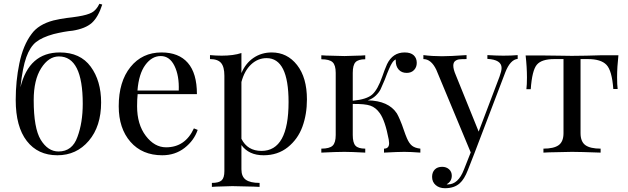

<svg xmlns="http://www.w3.org/2000/svg" viewBox="-20 -806 3318 1014"><path d="M296 -529Q404 -529 459 -454Q514 -379 514 -265Q514 -139 449 -62.5Q384 14 283 14Q180 14 121.5 -61.5Q63 -137 63 -278Q63 -378 82 -470Q102 -568 147 -627Q183 -677 262 -698Q300 -707 332 -711Q361 -714 392 -719Q442 -727 465.5 -740Q489 -753 505 -786L520 -782Q499 -716 465 -685Q431 -655 364 -644Q320 -640 263 -626Q202 -609 170.5 -584Q139 -559 119 -504Q99 -449 88 -345Q133 -529 296 -529ZM417 -258Q417 -508 291 -508Q237 -508 197.5 -446Q158 -384 158 -277Q158 -129 195 -68Q233 -6 289 -6Q362 -6 389 -83Q417 -158 417 -258Z M837 14Q731 14 669 -57Q607 -128 607 -245Q607 -375 669 -452Q731 -529 833 -529Q924 -529 972 -474Q1020 -419 1020 -309H707Q704 -283 704 -245Q704 -149 750 -88.5Q796 -28 857 -28Q958 -28 1004 -128L1024 -120Q1005 -64 955 -25Q905 14 837 14ZM706 -328H924Q927 -406 901.5 -458Q876 -510 829 -510Q782 -510 747.5 -463Q713 -416 706 -328Z M1415 -529Q1497 -529 1549 -462.5Q1601 -396 1601 -281Q1601 -202 1577 -136.5Q1553 -71 1500 -28.5Q1447 14 1372 14Q1294 14 1255 -40V88Q1255 127 1278.5 143.5Q1302 160 1351 160V181Q1347 181 1339.5 180.5Q1332 180 1318.5 179.5Q1305 179 1294 179Q1236 177 1207 177Q1187 177 1141 179Q1132 179 1122 179.5Q1112 180 1107 180.5Q1102 181 1099 181V160Q1136 160 1150.5 146.5Q1165 133 1165 98V-406Q1165 -453 1147.5 -473.5Q1130 -494 1089 -494V-515Q1120 -512 1151 -512Q1213 -512 1255 -526V-420Q1277 -472 1319 -500.5Q1361 -529 1415 -529ZM1361 -9Q1504 -9 1504 -267Q1504 -499 1388 -499Q1342 -499 1306.5 -466Q1271 -433 1255 -373V-73Q1287 -9 1361 -9Z M1999 -402Q2010 -435 2024 -467Q2054 -529 2117 -529Q2149 -529 2165 -514Q2181 -499 2181 -474Q2181 -451 2166.5 -436Q2152 -421 2128 -421Q2101 -421 2085.5 -438.5Q2070 -456 2070 -485V-492Q2060 -488 2051 -474Q2038 -455 2012 -385Q1998 -351 1990 -334.5Q1982 -318 1964.5 -301Q1947 -284 1922 -276Q2032 -274 2076 -207Q2083 -195 2092 -174Q2104 -146 2111 -124Q2122 -92 2129 -76Q2141 -48 2156.5 -36Q2172 -24 2200 -21V0Q2148 -4 2115 -4Q2083 -4 2008 0V-21Q2035 -21 2035 -50Q2035 -55 2033 -69Q2014 -169 1986 -208Q1965 -238 1936 -248Q1907 -258 1843 -257V-93Q1843 -52 1857.5 -36.5Q1872 -21 1909 -21V0Q1834 -4 1799 -4Q1758 -4 1677 0V-21Q1720 -21 1736.5 -36.5Q1753 -52 1753 -93V-421Q1753 -462 1736.5 -477.5Q1720 -493 1677 -493V-514Q1680 -514 1686 -513.5Q1692 -513 1703 -512.5Q1714 -512 1724 -512Q1774 -510 1799 -510Q1819 -510 1865 -512Q1875 -512 1885.5 -512.5Q1896 -513 1901.5 -513.5Q1907 -514 1909 -514V-493Q1872 -493 1857.5 -477.5Q1843 -462 1843 -421V-274Q1917 -281 1946 -307Q1975 -333 1999 -402Z M2638 -512Q2682 -512 2714 -515V-495Q2675 -491 2649 -425L2485 5L2451 92Q2432 141 2408 162Q2379 188 2330 188Q2300 188 2281 171.5Q2262 155 2262 128Q2262 104 2276 89.5Q2290 75 2315 75Q2337 75 2351.5 88Q2366 101 2366 122Q2366 152 2339 167Q2340 168 2345 168Q2400 168 2430 90L2466 -1L2284 -438Q2257 -494 2216 -494V-515Q2263 -509 2314 -509Q2357 -509 2444 -515V-494Q2417 -494 2405 -492.5Q2393 -491 2383.5 -483.5Q2374 -476 2374 -459Q2374 -440 2387 -410L2508 -111L2618 -401Q2629 -431 2629 -447Q2629 -491 2554 -495V-515Q2606 -512 2638 -512Z M3239 -398Q3239 -358 3242 -336H3219Q3212 -433 3183 -463.5Q3154 -494 3085 -494H3046V-103Q3046 -58 3071.5 -39.5Q3097 -21 3152 -21V0Q3041 -4 3001 -4Q2969 -4 2907 -2Q2895 -2 2881.5 -1.5Q2868 -1 2860.5 -0.5Q2853 0 2850 0V-21Q2905 -21 2930.5 -39.5Q2956 -58 2956 -103V-494H2907Q2840 -494 2815 -464Q2790 -434 2783 -335H2760Q2763 -358 2763 -397Q2763 -451 2756 -513H2852Q2901 -513 2930 -512Q2959 -511 3000 -511Q3043 -511 3077 -512Q3145 -514 3150 -514H3246Q3239 -452 3239 -398Z"/></svg>

Font: Playfair Display
Style: Regular
Weight: 400
Designer: Claus Eggers S?rensen
Foundry: Claus Eggers S?rensen
Version: Version 1.003